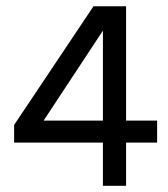

<svg xmlns="http://www.w3.org/2000/svg" viewBox="-20 -590 536 611"><path d="M480 -206.2V-136.2H381.2V1.2H307.5V-136.2H25V-192.5L277.5 -570H381.2V-206.2ZM118.8 -206.2H307.5V-492.5Z"/></svg>

Font: Cambay
Style: Regular
Weight: 400
Designer: Pooja Saxena
Foundry: Pooja Saxena
Version: Version 1.181;PS 001.181;hotconv 1.0.70;makeotf.lib2.5.58329